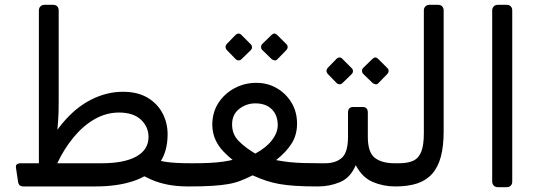

<svg xmlns="http://www.w3.org/2000/svg" viewBox="-20 -770 2244 795"><path d="M761 2Q710 2 672 -6Q634 -14 606 -26.5Q578 -39 555 -52L620 -110Q641 -104 662 -100.5Q683 -97 710 -95.5Q737 -94 776 -94Q791 -94 791 -79V-28Q791 -14 783 -6Q775 2 761 2ZM76 2Q68 2 62.5 -2Q57 -6 55 -16L46 -76Q45 -87 51 -90.5Q57 -94 64 -94H144Q184 -194 238.5 -259.5Q293 -325 357.5 -357.5Q422 -390 489 -390Q550 -390 591 -365.5Q632 -341 653 -301Q674 -261 674 -214Q674 -138 637 -90.5Q600 -43 533 -20.5Q466 2 375 2ZM217 -94H401Q494 -94 544.5 -122Q595 -150 595 -203Q595 -245 563.5 -274.5Q532 -304 473 -304Q420 -304 372.5 -277Q325 -250 285.5 -202.5Q246 -155 217 -94ZM141 -73V-727Q141 -737 147.5 -743.5Q154 -750 164 -750H200Q211 -750 217 -743.5Q223 -737 223 -727V-348Q223 -326 222.5 -306Q222 -286 220.5 -267.5Q219 -249 217.5 -230.5Q216 -212 213.5 -192Q211 -172 208 -149Z M762 2Q746 2 746 -14V-66Q746 -79 753.5 -86.5Q761 -94 774 -94Q816 -94 847.5 -95.5Q879 -97 902.5 -100.5Q926 -104 943 -108Q924 -123 904.5 -143.5Q885 -164 872.5 -190.5Q860 -217 859 -252Q859 -305 884.5 -344Q910 -383 951.5 -405Q993 -427 1041 -427Q1088 -427 1126 -405Q1164 -383 1187 -345Q1210 -307 1210 -258Q1210 -212 1188 -176.5Q1166 -141 1123 -107Q1156 -101 1180.5 -98.5Q1205 -96 1235 -95Q1265 -94 1311 -94Q1318 -94 1322.5 -90Q1327 -86 1327 -78V-30Q1327 2 1295 2Q1241 2 1203.5 -0.5Q1166 -3 1137.5 -8Q1109 -13 1083 -21.5Q1057 -30 1026 -44Q1000 -31 977 -22Q954 -13 926 -8Q898 -3 859 -0.5Q820 2 762 2ZM1037 -134Q1083 -159 1106.5 -190Q1130 -221 1130 -252Q1130 -293 1105.5 -317.5Q1081 -342 1037 -342Q1000 -342 970.5 -319Q941 -296 941 -255Q941 -214 968 -186.5Q995 -159 1037 -134ZM980 -525Q975 -520 968 -520Q961 -520 955 -526L919 -563Q914 -569 914 -575.5Q914 -582 919 -588L955 -625Q961 -631 968 -631Q975 -631 980 -625L1017 -588Q1023 -583 1023.5 -575.5Q1024 -568 1018 -562ZM1129 -525Q1124 -519 1117 -520Q1110 -521 1104 -526L1066 -563Q1061 -568 1061 -575.5Q1061 -583 1066 -588L1104 -625Q1110 -631 1116 -631Q1122 -631 1128 -625L1165 -588Q1171 -583 1171 -575.5Q1171 -568 1165 -562Z M1297 2Q1282 2 1282 -14V-64Q1282 -94 1312 -94H1325Q1371 -94 1396 -117Q1421 -140 1421 -204V-304Q1421 -327 1443 -327H1481Q1503 -327 1503 -304V-204Q1503 -139 1532 -116.5Q1561 -94 1614 -94H1632Q1647 -94 1647 -79V-28Q1647 2 1617 2Q1567 2 1523.5 -16.5Q1480 -35 1453 -86Q1431 -34 1388 -16Q1345 2 1297 2ZM1398 -426Q1393 -421 1386 -421Q1379 -421 1373 -427L1337 -464Q1332 -470 1332 -476.5Q1332 -483 1337 -489L1373 -526Q1379 -532 1386 -532Q1393 -532 1398 -526L1435 -489Q1441 -484 1441.5 -476.5Q1442 -469 1436 -463ZM1547 -426Q1542 -420 1535 -421Q1528 -422 1522 -427L1484 -464Q1479 -469 1479 -476.5Q1479 -484 1484 -489L1522 -526Q1528 -532 1534 -532Q1540 -532 1546 -526L1583 -489Q1589 -484 1589 -476.5Q1589 -469 1583 -463Z M1617 2Q1602 2 1602 -13V-64Q1602 -94 1632 -94Q1667 -94 1690 -104Q1713 -114 1724 -141Q1735 -168 1735 -218V-727Q1735 -737 1741.5 -743.5Q1748 -750 1758 -750H1794Q1805 -750 1811 -743.5Q1817 -737 1817 -727V-226Q1817 -165 1805.5 -121.5Q1794 -78 1769.5 -50.5Q1745 -23 1707.5 -10.5Q1670 2 1617 2Z M2041 5Q2031 5 2024.5 -1.5Q2018 -8 2018 -18V-727Q2018 -737 2024.5 -743.5Q2031 -750 2041 -750H2078Q2089 -750 2095 -743.5Q2101 -737 2101 -727V-18Q2101 -8 2095 -1.5Q2089 5 2078 5Z"/></svg>

Font: RubikRegular
Style: Regular
Weight: 400
Designer: Hubert and Fischer
Foundry: Hubert and Fischer
Version: Version 2.300;gftools[0.9.30]